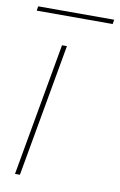

<svg xmlns="http://www.w3.org/2000/svg" viewBox="-80 -723 480 769"><g transform="rotate(10 160.5 -338.5)"><path d="M37 0H57L153 -540H133ZM9 -659H318L321 -677H12Z"/></g></svg>

Font: Poppins Devanagari Thin
Style: Italic
Weight: 100
Italic angle: -10°
Designer: Ninad Kale (Devanagari), Jonny Pinhorn (Latin)
Foundry: Indian Type Foundry
Version: 4.005